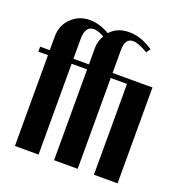

<svg xmlns="http://www.w3.org/2000/svg" viewBox="-128 -820 882 932"><g transform="rotate(20 313.0 -354.5)"><path d="M374 0H252V-469.2H171.9V0H49.8V-469.2H0V-495.1H49.8V-565.9Q49.8 -622.6 88.4 -660.9Q127 -699.2 184.1 -699.2Q232.9 -699.2 286.1 -668.9Q321.8 -709 383.8 -709Q445.8 -709 507.8 -666L493.2 -645Q443.4 -674.8 415 -674.8Q374 -674.8 374 -611.8V-495.1H580.1V0H458V-469.2H374ZM216.8 -664.1Q171.9 -664.1 171.9 -597.2V-495.1H252V-581.1Q252 -616.2 271 -646Q239.7 -664.1 216.8 -664.1Z"/></g></svg>

Font: Moniqa Black Heading
Style: Regular
Weight: 900
Designer: Rajesh Rajput
Foundry: Rajesh Rajput
Version: Version 1.000